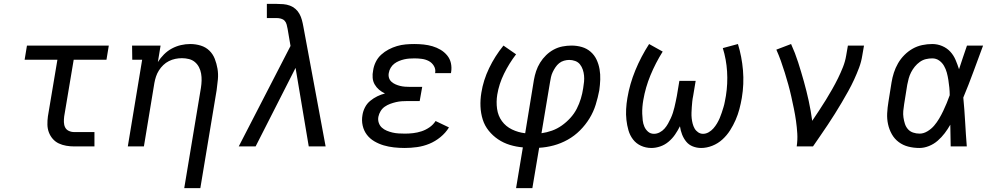

<svg xmlns="http://www.w3.org/2000/svg" viewBox="-20 -755 5140 990"><path d="M363 0Q342 0 321.5 -3.5Q301 -7 283 -15.5Q265 -24 252 -39Q239 -54 232 -72.5Q225 -91 224.5 -112Q224 -133 227 -155L276 -447H107L119 -520H541L529 -447H360L311 -155Q309 -140 309.5 -125Q310 -110 316 -98Q322 -86 335 -80Q348 -74 363 -74H467V0Z M930 215 1016 -302Q1019 -321 1019.5 -339.5Q1020 -358 1017 -375.5Q1014 -393 1006 -408.5Q998 -424 985 -435Q972 -446 954.5 -450.5Q937 -455 918 -455Q901 -455 884 -451.5Q867 -448 851 -440Q835 -432 822 -419.5Q809 -407 799.5 -392Q790 -377 784.5 -360.5Q779 -344 776 -327L722 0H639L713 -447H662L661 -520H808L794 -435Q807 -456 825.5 -474.5Q844 -493 866.5 -505Q889 -517 913 -522.5Q937 -528 961 -528Q989 -528 1015 -520Q1041 -512 1059.5 -494Q1078 -476 1087.5 -451.5Q1097 -427 1101.5 -400.5Q1106 -374 1103.5 -346Q1101 -318 1097 -290L1013 215Z M1211 0 1478 -518 1463 -606Q1461 -617 1458 -628.5Q1455 -640 1447.5 -648Q1440 -656 1428.5 -659Q1417 -662 1405 -662H1356V-735H1405Q1423 -735 1441 -733.5Q1459 -732 1475 -726Q1491 -720 1503.5 -709Q1516 -698 1524 -683.5Q1532 -669 1536.5 -652.5Q1541 -636 1544 -619L1659 0H1572L1504 -405L1298 0Z M2067 8Q2039 8 2011.5 5Q1984 2 1958.5 -5.5Q1933 -13 1910 -26.5Q1887 -40 1871.5 -60.5Q1856 -81 1850 -107.5Q1844 -134 1849 -162Q1852 -182 1862 -201.5Q1872 -221 1889 -235Q1906 -249 1925.5 -258.5Q1945 -268 1965 -273Q1948 -281 1934.5 -292.5Q1921 -304 1912 -319.5Q1903 -335 1901.5 -354Q1900 -373 1904 -392Q1907 -414 1917.5 -435.5Q1928 -457 1945.5 -473Q1963 -489 1984 -500Q2005 -511 2027 -517.5Q2049 -524 2071.5 -526Q2094 -528 2116 -528Q2141 -528 2164.5 -525.5Q2188 -523 2210 -516.5Q2232 -510 2251.5 -498.5Q2271 -487 2285.5 -469.5Q2300 -452 2305 -429.5Q2310 -407 2306 -382L2305 -378H2223L2224 -380Q2227 -399 2217 -415.5Q2207 -432 2190.5 -440.5Q2174 -449 2155 -451.5Q2136 -454 2117 -454Q2104 -454 2090.5 -453Q2077 -452 2064 -449Q2051 -446 2037.5 -440.5Q2024 -435 2013 -426.5Q2002 -418 1994.5 -405.5Q1987 -393 1985 -380Q1982 -367 1985.5 -354.5Q1989 -342 1998.5 -333.5Q2008 -325 2019.5 -320Q2031 -315 2043 -312Q2055 -309 2068.5 -308Q2082 -307 2095 -307H2157L2144 -234H2082Q2067 -234 2052 -233Q2037 -232 2022 -228.5Q2007 -225 1992 -219.5Q1977 -214 1964 -205Q1951 -196 1942.5 -182Q1934 -168 1931 -153Q1928 -137 1933 -122Q1938 -107 1949 -97Q1960 -87 1974.5 -81Q1989 -75 2004 -71.5Q2019 -68 2035.5 -67Q2052 -66 2068 -66Q2089 -66 2110.5 -68.5Q2132 -71 2153.5 -78Q2175 -85 2194.5 -98.5Q2214 -112 2226 -131L2295 -98Q2278 -70 2251 -48Q2224 -26 2193.5 -13.5Q2163 -1 2130.5 3.5Q2098 8 2067 8Z M2641 215 2676 5Q2641 2 2608.5 -8Q2576 -18 2548.5 -36.5Q2521 -55 2500 -81Q2479 -107 2469 -139Q2459 -171 2457.5 -206Q2456 -241 2462 -277Q2472 -341 2502 -403.5Q2532 -466 2576 -520L2641 -475Q2605 -428 2579 -375Q2553 -322 2544 -267Q2538 -230 2543 -194Q2548 -158 2568 -130.5Q2588 -103 2620 -87.5Q2652 -72 2688 -68L2733 -343Q2737 -366 2744.5 -388.5Q2752 -411 2765 -432Q2778 -453 2796 -470.5Q2814 -488 2835.5 -499.5Q2857 -511 2880.5 -515.5Q2904 -520 2927 -520Q2955 -520 2980.5 -512.5Q3006 -505 3025.5 -488Q3045 -471 3056 -447.5Q3067 -424 3071.5 -398Q3076 -372 3075 -344.5Q3074 -317 3070 -289Q3063 -252 3051.5 -215Q3040 -178 3019.5 -144.5Q2999 -111 2970.5 -82.5Q2942 -54 2907 -34.5Q2872 -15 2834.5 -5Q2797 5 2760 7L2725 215ZM2772 -68Q2800 -72 2826.5 -81.5Q2853 -91 2877 -108Q2901 -125 2921 -147Q2941 -169 2954 -194.5Q2967 -220 2975 -246.5Q2983 -273 2987 -300Q2990 -317 2991.5 -333.5Q2993 -350 2991.5 -365.5Q2990 -381 2985 -396Q2980 -411 2970.5 -423Q2961 -435 2946 -440.5Q2931 -446 2915 -446Q2902 -446 2888 -442Q2874 -438 2863 -429Q2852 -420 2844 -408Q2836 -396 2830 -383.5Q2824 -371 2821 -357.5Q2818 -344 2816 -331Z M3339 8Q3310 8 3285 -3.5Q3260 -15 3244 -36Q3228 -57 3220.5 -83Q3213 -109 3210 -136.5Q3207 -164 3208.5 -192.5Q3210 -221 3215 -250Q3227 -322 3256 -392.5Q3285 -463 3327 -528L3397 -489Q3360 -430 3334 -367Q3308 -304 3297 -239Q3294 -222 3292.5 -204Q3291 -186 3291.5 -169Q3292 -152 3294 -134.5Q3296 -117 3302.5 -102Q3309 -87 3321.5 -76Q3334 -65 3352 -65Q3367 -65 3381.5 -72.5Q3396 -80 3406.5 -92Q3417 -104 3424.5 -117.5Q3432 -131 3438.5 -145Q3445 -159 3449.5 -173Q3454 -187 3457.5 -201.5Q3461 -216 3464 -230.5Q3467 -245 3470 -260L3483 -338H3567L3554 -260Q3551 -246 3549.5 -231.5Q3548 -217 3547 -202.5Q3546 -188 3545.5 -173.5Q3545 -159 3546.5 -145Q3548 -131 3551.5 -117.5Q3555 -104 3561.5 -92.5Q3568 -81 3579.5 -73Q3591 -65 3605 -65Q3620 -65 3634 -73Q3648 -81 3658.5 -93Q3669 -105 3677 -118.5Q3685 -132 3691 -146Q3697 -160 3701.5 -174Q3706 -188 3710.5 -202.5Q3715 -217 3717.5 -231.5Q3720 -246 3723 -261Q3733 -324 3729 -386.5Q3725 -449 3707 -507L3785 -528Q3805 -463 3811 -392.5Q3817 -322 3805 -250Q3800 -221 3792.5 -192.5Q3785 -164 3773 -136.5Q3761 -109 3744.5 -83Q3728 -57 3705 -36Q3682 -15 3653 -3.5Q3624 8 3595 8Q3573 8 3552.5 0Q3532 -8 3518.5 -24.5Q3505 -41 3497 -61.5Q3489 -82 3486 -104Q3475 -82 3461 -61.5Q3447 -41 3427.5 -24.5Q3408 -8 3384.5 0Q3361 8 3339 8Z M4088 0Q4093 -34 4091 -66.5Q4089 -99 4084.5 -131Q4080 -163 4073.5 -194.5Q4067 -226 4060 -257.5Q4053 -289 4044.5 -319.5Q4036 -350 4026.5 -380.5Q4017 -411 4006.5 -440.5Q3996 -470 3983 -499L4059 -528Q4080 -482 4095.5 -433.5Q4111 -385 4125 -335Q4139 -285 4150 -234.5Q4161 -184 4168 -132Q4186 -159 4204 -186Q4222 -213 4238.5 -240Q4255 -267 4271 -295Q4287 -323 4301 -351.5Q4315 -380 4326.5 -409Q4338 -438 4343 -468L4352 -520H4435L4426 -468Q4421 -436 4409.5 -405.5Q4398 -375 4384 -344.5Q4370 -314 4353.5 -284.5Q4337 -255 4320 -226Q4303 -197 4285 -168.5Q4267 -140 4248.5 -112Q4230 -84 4210.5 -56Q4191 -28 4172 0Z M4721 8Q4691 8 4663.5 1Q4636 -6 4614 -22.5Q4592 -39 4578.5 -63Q4565 -87 4559 -114.5Q4553 -142 4554.5 -171Q4556 -200 4561 -230L4577 -330Q4581 -355 4589 -380Q4597 -405 4610.5 -428.5Q4624 -452 4643.5 -471.5Q4663 -491 4686 -504Q4709 -517 4735 -522.5Q4761 -528 4787 -528Q4814 -528 4838.5 -517.5Q4863 -507 4880 -488.5Q4897 -470 4907 -446.5Q4917 -423 4925 -398Q4935 -428 4945 -458.5Q4955 -489 4966 -520H5049Q5024 -453 4999.5 -386Q4975 -319 4947 -252Q4953 -190 4956.5 -126.5Q4960 -63 4965 0H4882Q4881 -28 4881 -56Q4881 -84 4880 -112Q4867 -89 4851 -68Q4835 -47 4815 -29.5Q4795 -12 4770 -2Q4745 8 4721 8ZM4722 -66Q4742 -66 4762 -78Q4782 -90 4796.5 -107Q4811 -124 4822.5 -143.5Q4834 -163 4843.5 -183Q4853 -203 4861.5 -223.5Q4870 -244 4877 -264Q4877 -284 4875 -303.5Q4873 -323 4870 -342.5Q4867 -362 4862 -380.5Q4857 -399 4847.5 -415.5Q4838 -432 4822.5 -443Q4807 -454 4787 -454Q4770 -454 4753.5 -450Q4737 -446 4722.5 -435.5Q4708 -425 4697 -411.5Q4686 -398 4678 -382.5Q4670 -367 4665.5 -350.5Q4661 -334 4658 -318L4642 -218Q4639 -200 4637.5 -183Q4636 -166 4638.5 -149Q4641 -132 4646 -116.5Q4651 -101 4661.5 -89Q4672 -77 4688 -71.5Q4704 -66 4722 -66Z"/></svg>

Font: Iosevka Plex Etoile
Style: Italic
Weight: 400
Italic angle: -9°
Designer: Belleve Invis
Foundry: Belleve Invis
Version: Version 25.1.1; ttfautohint (v1.8.4)